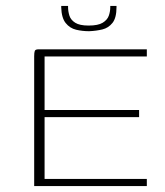

<svg xmlns="http://www.w3.org/2000/svg" viewBox="-20 -626 556 646"><path d="M95 0V-437Q95 -449 97 -454.5Q99 -460 109 -460H474V-436H130V-256H448V-232H130V-24H474V0ZM280 -521Q257 -521 236 -526Q215 -531 201 -548.5Q187 -566 186 -601V-606H209V-602Q209 -588 213.5 -573.5Q218 -559 233 -549.5Q248 -540 278 -540Q310 -540 325.5 -549.5Q341 -559 346 -573Q351 -587 351 -602V-606H372V-602Q372 -566 358.5 -549Q345 -532 324.5 -527Q304 -522 280 -521Z"/></svg>

Font: Genos Thin ExtraLight
Style: Regular
Weight: 250
Version: Version 1.010